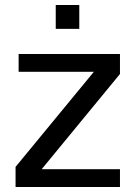

<svg xmlns="http://www.w3.org/2000/svg" viewBox="-20 -745 539 765"><path d="M295.9 -629.9H202.1V-725.1H295.9ZM458 0H42V-80.1L354 -459H54.2V-529.8H458V-450.2L146 -70.8H458Z"/></svg>

Font: Aurulent Sans
Style: Regular
Weight: 400
Version: Version 2007.05.04